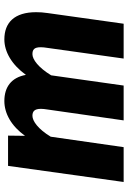

<svg xmlns="http://www.w3.org/2000/svg" viewBox="127 -698 588 882"><g transform="rotate(90 421.0 -257.0)"><path d="M373 -531 326 -198C290 -139 253 -112 229 -112C208 -112 197 -120 197 -150C197 -159 198 -169 200 -181L249 -531H89L40 -182C37 -163 36 -145 36 -129C36 -29 84 17 161 17C218 17 277 -17 324 -82C336 -15 380 17 444 17C501 17 559 -15 604 -78L603 0H742L816 -531H656L608 -196C573 -138 536 -112 512 -112C492 -112 480 -121 480 -151C480 -159 481 -169 483 -181L533 -531Z"/></g></svg>

Font: Fira Sans OT
Style: Bold Italic
Weight: 700
Italic angle: -8°
Designer: Carrois Corporate & Edenspiekermann
Foundry: Carrois Corporate GbR & Edenspiekermann AG
Version: Version 2.001